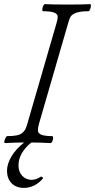

<svg xmlns="http://www.w3.org/2000/svg" viewBox="-20 -688 459 927"><path d="M5.4 2.9Q-3.4 2.9 3.9 -15.6Q9.8 -30.8 14.6 -30.8Q42 -30.8 59.6 -34.2Q77.1 -37.6 87.2 -45.9Q97.2 -54.2 101.8 -63Q106.4 -71.8 111.3 -87.9L253.4 -578.1Q258.8 -595.7 258.5 -608.2Q258.3 -620.6 241.5 -627.2Q224.6 -633.8 187.5 -633.8Q183.6 -635.3 184.1 -642.8Q184.6 -650.4 188.5 -659.2Q192.4 -668 196.3 -668Q233.4 -666 305.7 -666Q379.4 -666 415.5 -668Q419.4 -666.5 418.9 -658.9Q418.5 -651.4 414.8 -642.6Q411.1 -633.8 407.7 -633.8Q370.1 -633.8 349.9 -627Q329.6 -620.1 322.3 -609.6Q314.9 -599.1 309.6 -578.1L167.5 -87.9Q162.6 -69.3 163.3 -56.6Q164.1 -43.9 180.4 -37.4Q196.8 -30.8 232.4 -30.8Q236.3 -29.3 236.6 -22Q236.8 -14.6 232.7 -5.9Q228.5 2.9 222.7 2.9Q176.3 0 131.3 0Q69.3 50.3 69.3 110.8Q69.3 141.6 87.4 160.9Q105.5 180.2 132.3 180.2Q154.8 180.2 177.2 165Q180.2 163.6 184.8 167.7Q189.5 171.9 186.5 174.8Q147 219.2 95.7 219.2Q58.6 219.2 36.6 197.3Q14.6 175.3 13.7 138.2Q13.7 103 35.6 66.7Q57.6 30.3 96.7 0Q49.8 0 5.4 2.9Z"/></svg>

Font: Junicode SmCond Light
Style: Italic
Weight: 300
Width: 4
Italic angle: -11°
Designer: Peter S. Baker
Version: Version 2.206